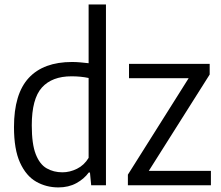

<svg xmlns="http://www.w3.org/2000/svg" viewBox="-20 -828 987 858"><path d="M241 9.5Q186.5 9.5 141.5 -16.2Q96.5 -42 69.5 -101.2Q42.5 -160.5 42.5 -260Q42.5 -408.5 108.5 -479.8Q174.5 -551 302 -551Q320.5 -551 340 -549.2Q359.5 -547.5 376 -545.5V-808H453.5V0H387.5L382 -57H376.5Q356 -28.5 321.2 -9.5Q286.5 9.5 241 9.5ZM259 -58Q292 -58 324 -73.8Q356 -89.5 376 -122.5V-479.5Q341 -487 299.5 -487Q212.5 -487 167.2 -436.8Q122 -386.5 122 -267.5Q122 -184 139.8 -138.8Q157.5 -93.5 188.5 -75.8Q219.5 -58 259 -58ZM551.5 0V-47.5L823 -478.5H556.5V-542.5H917V-495L645 -64.5H922.5V0Z"/></svg>

Font: Encode Sans SemiCondensed SemiCondensed
Style: Regular
Weight: 400
Width: 4
Designer: Multiple Designers
Foundry: Impallari Type
Version: Version 3.000; ttfautohint (v1.8.3) -l 8 -r 50 -G 200 -x 14 